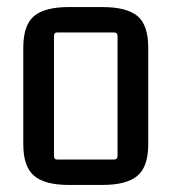

<svg xmlns="http://www.w3.org/2000/svg" viewBox="-20 -517 486 544"><path d="M303 -425H142Q133 -425 133 -415V-75Q133 -65 142 -65H303Q313 -65 313 -75V-415Q313 -425 303 -425ZM46 -108V-382Q46 -446 76.5 -471.5Q107 -497 175 -497H270Q339 -497 369.5 -471.5Q400 -446 400 -382V-108Q400 -45 369.5 -19Q339 7 270 7H175Q107 7 76.5 -19Q46 -45 46 -108Z"/></svg>

Font: Gemunu Libre ExtraLight Medium
Style: Regular
Weight: 500
Version: Version 1.100